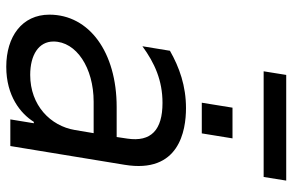

<svg xmlns="http://www.w3.org/2000/svg" viewBox="-178 -730 921 604"><g transform="rotate(90 282.0 -427.5)"><path d="M547.6 -867.9H215.2L203.8 -796.9H536.2ZM318.2 -698.9 302.6 -602.3H399.1L414.8 -698.9ZM189.6 12.8C281.2 12.8 336.6 -32 362.9 -73.9H367.2L355.1 0H438.9L497.9 -359.4C526.3 -531.2 390.6 -552.6 319.6 -552.6C250 -552.6 191.8 -532 139.2 -502.1L125 -415.5C177.6 -453.8 232.2 -478.7 303.3 -478.7C387.8 -478.7 426.8 -443.2 415.5 -367.9L410.5 -334.5H316.1C144.2 -334.5 25.6 -248.6 25.6 -122.9C25.6 -36.9 94.5 12.8 189.6 12.8ZM215.2 -62.5C152 -62.5 110.1 -89.5 110.1 -135.7C110.1 -207.4 192.5 -262.1 299.7 -262.1H398.4L388.5 -203.1C375.7 -126.4 311.1 -62.5 215.2 -62.5Z"/></g></svg>

Font: TID UI
Style: Italic
Weight: 400
Italic angle: -9.39999°
Designer: The TID Project Authors
Foundry: Bakken & Bæck
Version: Version 1.001;hotconv 1.0.109;makeotfexe 2.5.65596